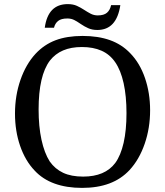

<svg xmlns="http://www.w3.org/2000/svg" viewBox="-20 -905 804 935"><path d="M711 -368Q711 -281 684.5 -204.5Q658 -128 611 -77Q570 -33 512.5 -11.5Q455 10 380 10Q304 10 246 -11Q188 -32 149 -74Q103 -122 78 -194.5Q53 -267 53 -352Q53 -439 79.5 -515.5Q106 -592 153 -643Q195 -688 250.5 -709Q306 -730 382 -730Q458 -730 515.5 -709.5Q573 -689 614 -646Q661 -598 686 -525Q711 -452 711 -368ZM168 -372Q168 -289 182 -224.5Q196 -160 222 -119Q248 -82 287.5 -63.5Q327 -45 385 -45Q491 -45 541 -111Q568 -148 582 -209.5Q596 -271 596 -354Q596 -437 582 -500Q568 -563 541 -602Q515 -640 474.5 -658Q434 -676 379 -676Q326 -676 287.5 -659.5Q249 -643 223 -610Q168 -537 168 -372ZM198 -770Q206 -828 234 -856.5Q262 -885 310 -885Q336 -885 354.5 -876.5Q373 -868 389 -857.5Q405 -847 421 -838.5Q437 -830 456 -830Q486 -830 501 -843Q516 -856 521 -880H566Q548 -759 454 -759Q429 -759 410 -767.5Q391 -776 375 -787Q359 -798 343.5 -806.5Q328 -815 308 -815Q278 -815 263 -803Q248 -791 243 -770Z"/></svg>

Font: Domine
Style: Regular
Weight: 400
Designer: Pablo Impallari, Rodrigo Fuenzalida, Brenda Gallo
Foundry: Pablo Impallari, Rodrigo Fuenzalida, Brenda Gallo
Version: Version 2.000